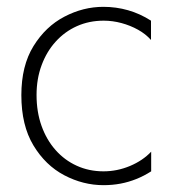

<svg xmlns="http://www.w3.org/2000/svg" viewBox="-20 -528 504 562"><path d="M283 14Q223.5 14 168.2 -15Q113 -44 77.8 -102.5Q42.5 -161 42.5 -249.5Q42.5 -335.5 78 -393Q113.5 -450.5 168.5 -479.2Q223.5 -508 282.5 -508Q320 -508 355 -498Q390 -488 422 -467.5V-411Q406.5 -428.5 384 -441Q361.5 -453.5 335.5 -460.5Q309.5 -467.5 283.5 -467.5Q241 -467.5 205.2 -451.5Q169.5 -435.5 143 -406.2Q116.5 -377 101.8 -337.2Q87 -297.5 87 -250Q87 -200.5 101.5 -159.8Q116 -119 142.5 -89Q169 -59 204.8 -42.8Q240.5 -26.5 283 -26.5Q323 -26.5 360.5 -42.2Q398 -58 422.5 -84V-26.5Q401.5 -13 379 -4Q356.5 5 332.8 9.5Q309 14 283 14Z"/></svg>

Font: Russolo 10pt ExtraLight
Style: Regular
Weight: 200
Designer: Micah Stupak-Hahn
Version: Version 1.000